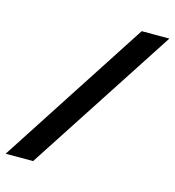

<svg xmlns="http://www.w3.org/2000/svg" viewBox="-108 -743 823 905"><g transform="rotate(15 303.5 -290.0)"><path d="M2 72H136L607 -652H472Z"/></g></svg>

Font: Charger Sport
Style: UltNrwObl
Weight: 1000
Designer: Jasper
Foundry: Cannot Into Space Fonts
Version: Version 1.1